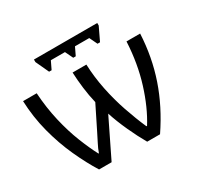

<svg xmlns="http://www.w3.org/2000/svg" viewBox="-151 -883 1091 1061"><g transform="rotate(-30 394.5 -353.0)"><path d="M589 -706V-690L549 -606H533L509 -656H418L394 -606H378L354 -656H264L240 -606H224L185 -690V-706ZM765 -537Q758 -391 713 -259Q668 -127 582 0H500Q470 -52 440 -117.5Q410 -183 391 -242L273 0H193Q151 -67 112 -152.5Q73 -238 47.5 -335.5Q22 -433 18 -537H105Q111 -442 131 -356Q151 -270 179 -199.5Q207 -129 234 -78H237Q246 -104 260 -130.5Q274 -157 287 -184L361 -333Q349 -383 342.5 -435.5Q336 -488 334 -537H422Q425 -456 441.5 -375Q458 -294 484 -218Q510 -142 539 -76H543Q597 -162 634 -280.5Q671 -399 678 -537Z"/></g></svg>

Font: Go Noto Current
Style: Regular
Weight: 400
Designer: Monotype Design Team
Foundry: Monotype Imaging Inc.
Version: Version 2.007; ttfautohint (v1.8) -l 8 -r 50 -G 200 -x 14 -D